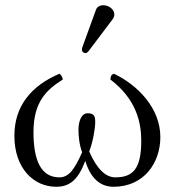

<svg xmlns="http://www.w3.org/2000/svg" viewBox="-20 -704 698 734"><path d="M593 -180C593 -291 506 -379 416 -422C403 -419 403 -408 402 -400C501 -325 520 -236 520 -166C520 -61 490 -26 421 -26C383 -26 350 -59 321 -125C335 -160 344 -213 344 -236C344 -259 341 -271 315 -271C290 -271 280 -238 280 -208C280 -189 282 -153 294 -122C264 -54 242 -26 207 -26C136 -26 108 -92 108 -199C108 -315 158 -361 220 -400C219 -409 214 -418 207 -422C99 -376 35 -298 35 -185C35 -60 109 10 195 10C249 10 280 -20 306 -89C327 -20 365 10 414 10C530 10 593 -81 593 -180ZM375 -684C362 -684 351 -678 347 -667L295 -524C294 -521 293 -517 293 -514C293 -507 299 -501 307 -501C311 -501 316 -505 319 -509L411 -631C415 -636 417 -644 417 -649C417 -669 395 -684 375 -684Z"/></svg>

Font: Libertinus Serif Display
Style: Regular
Weight: 400
Designer: Philipp H. Poll, Khaled Hosny
Foundry: Caleb Maclennan
Version: Version 7.050;RELEASE